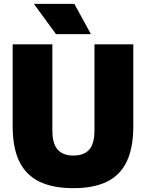

<svg xmlns="http://www.w3.org/2000/svg" viewBox="-20 -971 762 1001"><path d="M46 -313.5V-740H253V-292Q253 -221.5 280.8 -190.8Q308.5 -160 363 -160Q417.5 -160 445 -190.8Q472.5 -221.5 472.5 -292V-740H675V-313.5Q675 -201.5 641.5 -130.2Q608 -59 539 -24.5Q470 10 363 10Q254.5 10 184.5 -24.5Q114.5 -59 80.2 -130.2Q46 -201.5 46 -313.5ZM272 -793 156.5 -951H367.5L454 -793Z"/></svg>

Font: Encode Sans SemiCondensed Black
Style: Regular
Weight: 900
Width: 4
Designer: Multiple Designers
Foundry: Impallari Type
Version: Version 2.000